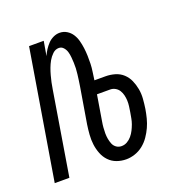

<svg xmlns="http://www.w3.org/2000/svg" viewBox="-102 -623 704 726"><g transform="rotate(-20 250.0 -260.0)"><path d="M287 8Q267 8 249 1.5Q231 -5 218 -18.5Q205 -32 198 -50Q191 -68 188.5 -87Q186 -106 187.5 -126.5Q189 -147 192 -167L216 -311Q218 -323 219.5 -334.5Q221 -346 222.5 -357.5Q224 -369 224.5 -380.5Q225 -392 224.5 -403Q224 -414 223 -425.5Q222 -437 219 -447.5Q216 -458 208.5 -466.5Q201 -475 190 -475Q176 -475 165 -464.5Q154 -454 147 -441.5Q140 -429 135 -415.5Q130 -402 126.5 -389Q123 -376 120 -362.5Q117 -349 115 -335L60 0H1L87 -520H146L136 -462Q141 -474 148.5 -485.5Q156 -497 165 -506.5Q174 -516 186.5 -522Q199 -528 212 -528Q228 -528 241 -520Q254 -512 262 -499.5Q270 -487 274 -472Q278 -457 280 -441.5Q282 -426 282.5 -410Q283 -394 282.5 -378Q282 -362 279.5 -346Q277 -330 275 -314H319Q339 -314 357.5 -308.5Q376 -303 389.5 -290.5Q403 -278 410.5 -261Q418 -244 421.5 -225Q425 -206 423.5 -186Q422 -166 419 -146Q416 -128 411.5 -110.5Q407 -93 399.5 -76.5Q392 -60 381 -44Q370 -28 355 -16Q340 -4 322 2Q304 8 287 8ZM287 -45Q299 -45 309.5 -51Q320 -57 328 -66.5Q336 -76 341.5 -87Q347 -98 351 -109Q355 -120 357 -131.5Q359 -143 361 -154Q363 -166 364.5 -177.5Q366 -189 365.5 -200Q365 -211 362.5 -221.5Q360 -232 354.5 -241Q349 -250 339.5 -255.5Q330 -261 319 -261H266L249 -158Q247 -147 246 -135Q245 -123 245 -111.5Q245 -100 247 -89Q249 -78 253 -68Q257 -58 266 -51.5Q275 -45 287 -45Z"/></g></svg>

Font: Iosevka Light
Style: Italic
Weight: 300
Italic angle: -9°
Monospace: yes
Designer: Belleve Invis
Foundry: Belleve Invis
Version: Version 32.5.0; ttfautohint (v1.8.4)